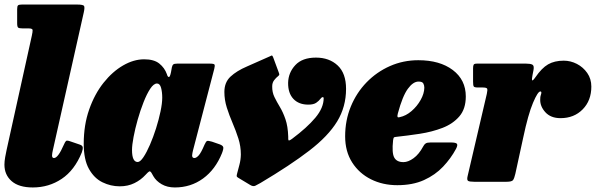

<svg xmlns="http://www.w3.org/2000/svg" viewBox="-24 -800 2623 845"><path d="M344.5 -744.5 208.5 -138.5Q207.5 -134 206.2 -127Q205 -120 205 -116Q205 -104.5 213.5 -104.5Q231.5 -104.5 256.5 -162Q262.5 -176 266.5 -179.5Q270.5 -183 283.5 -178.5L327.5 -163.5Q339.5 -159.5 340.2 -151.2Q341 -143 336 -129Q304 -50.5 247.5 -12.8Q191 25 120.5 25Q59 25 27.2 -2.8Q-4.5 -30.5 -4.5 -75.5Q-4.5 -90 -1.2 -108.5Q2 -127 5 -140L116 -642.5Q120 -660.5 119.5 -667.8Q119 -675 101.5 -675H76Q60.5 -675 56 -678.5Q51.5 -682 51.5 -698V-760Q51.5 -773 55.5 -776.5Q59.5 -780 72.5 -780H315.5Q343 -780 346.2 -773.2Q349.5 -766.5 344.5 -744.5Z M953 -126Q924 -54 869.8 -14.5Q815.5 25 745.5 25Q712 25 687.5 10.8Q663 -3.5 651 -24.5Q644.5 -36 642.5 -39.5Q637 -48 632.2 -45.2Q627.5 -42.5 616.5 -30.5Q596 -8 567.5 6Q539 20 503 20Q463 20 426.8 2.2Q390.5 -15.5 367.5 -56.5Q344.5 -97.5 344.5 -167.5Q344.5 -250 368.5 -318.2Q392.5 -386.5 431.8 -435.8Q471 -485 517.8 -512Q564.5 -539 610.5 -539Q654 -539 677.2 -520.2Q700.5 -501.5 710.5 -473.5Q713.5 -462 718.8 -461Q724 -460 728.5 -482L732.5 -504Q734.5 -513 738.8 -516.5Q743 -520 756 -520H900Q918 -520 920.2 -515.5Q922.5 -511 919 -497L825.5 -138.5Q824.5 -134 823 -127Q821.5 -120 821.5 -116Q821.5 -104.5 831.5 -104.5Q840 -104.5 850.5 -116Q861 -127.5 876 -163Q882.5 -177.5 887.2 -179.5Q892 -181.5 909 -176.5L943.5 -164.5Q956.5 -159.5 958.5 -152.5Q960.5 -145.5 953 -126ZM690 -370Q690 -395 684.8 -413.8Q679.5 -432.5 667 -432.5Q652.5 -432.5 637.2 -409.5Q622 -386.5 607.8 -350.2Q593.5 -314 582 -273.5Q570.5 -233 563.8 -197.2Q557 -161.5 557 -140Q557 -87 582 -87Q593 -87 607.2 -108.2Q621.5 -129.5 636 -163Q650.5 -196.5 662.8 -235.2Q675 -274 682.5 -309.8Q690 -345.5 690 -370Z M1333 -339.5Q1291 -339.5 1267.2 -364.8Q1243.5 -390 1244 -435.5Q1245 -480.5 1275.8 -513.5Q1306.5 -546.5 1366.5 -546.5Q1425 -546.5 1462 -512Q1499 -477.5 1499 -409Q1499 -330 1459.8 -265.5Q1420.5 -201 1337.2 -137Q1254 -73 1122 5.5Q1109 13 1099.5 17.5Q1090 22 1077 14L1025.5 -17Q1018.5 -21 1017.8 -24.2Q1017 -27.5 1020 -38Q1024 -54 1029.8 -75.2Q1035.5 -96.5 1036 -120Q1036 -156.5 1025 -190.8Q1014 -225 999.5 -258.8Q985 -292.5 974.2 -326.5Q963.5 -360.5 963.5 -395.5Q963.5 -437.5 990.5 -462.8Q1017.5 -488 1063 -507.5Q1108.5 -527 1163.5 -552Q1171 -556 1173 -555.8Q1175 -555.5 1178.5 -547L1202.5 -482Q1205.5 -474 1205.2 -471.5Q1205 -469 1199.5 -464.5Q1191 -458 1182.5 -447Q1174 -436 1174 -420Q1173.5 -394 1183.8 -373Q1194 -352 1207.8 -329.2Q1221.5 -306.5 1232.2 -275.5Q1243 -244.5 1244.5 -198.5Q1244.5 -192.5 1244.5 -188.8Q1244.5 -185 1245.5 -183Q1248 -179 1262 -189.5Q1327 -238 1363.8 -281.8Q1400.5 -325.5 1400.5 -368Q1400.5 -372.5 1396.5 -372.5Q1391.5 -372.5 1385.5 -364.2Q1379.5 -356 1367.8 -347.8Q1356 -339.5 1333 -339.5Z M1495 -200Q1495 -270.5 1520 -331.2Q1545 -392 1589.5 -437.8Q1634 -483.5 1692.2 -509.2Q1750.5 -535 1817 -535Q1911.5 -535 1968.8 -491.8Q2026 -448.5 2026 -375.5Q2026 -321 1997.8 -288Q1969.5 -255 1923.5 -237.2Q1877.5 -219.5 1823.5 -211.2Q1769.5 -203 1718 -197.5Q1710.5 -197 1708.8 -193.8Q1707 -190.5 1706 -182.5Q1700 -127 1711 -106.8Q1722 -86.5 1751.5 -86.5Q1772.5 -86.5 1796.2 -103.8Q1820 -121 1838.5 -155.5Q1843 -164.5 1849.5 -168.8Q1856 -173 1871 -173H1960Q1982 -173 1986.8 -167.2Q1991.5 -161.5 1983 -145Q1960.5 -103 1926 -66.5Q1891.5 -30 1842 -7.5Q1792.5 15 1724.5 15Q1660.5 15 1608.5 -11Q1556.5 -37 1525.8 -85.2Q1495 -133.5 1495 -200ZM1735.5 -284.5Q1762.5 -290 1787 -311Q1811.5 -332 1827.2 -360Q1843 -388 1843.5 -414Q1843.5 -424.5 1839 -432.8Q1834.5 -441 1818 -441Q1794 -441 1770.8 -409Q1747.5 -377 1727 -301Q1724 -289.5 1725.5 -285.8Q1727 -282 1735.5 -284.5Z M2075 -520H2291.5Q2310.5 -520 2319 -515.5Q2327.5 -511 2324 -492L2319.5 -469Q2316 -451.5 2318 -447Q2320 -442.5 2332 -459.5Q2360 -500.5 2388.2 -516.8Q2416.5 -533 2457 -533Q2487 -533 2514.8 -518.8Q2542.5 -504.5 2560.5 -478.8Q2578.5 -453 2578.5 -419Q2578.5 -357.5 2540.5 -318.8Q2502.5 -280 2443 -280Q2400 -280 2376.2 -306Q2352.5 -332 2353.5 -362.5Q2353.5 -375 2356 -381.2Q2358.5 -387.5 2358.5 -392.5Q2358.5 -397.5 2354 -397.5Q2343 -397.5 2321.8 -347.5Q2300.5 -297.5 2278.5 -193.5L2244 -35Q2239.5 -15.5 2234.2 -7.8Q2229 0 2205 0H2063Q2041.5 0 2035.8 -4.2Q2030 -8.5 2034 -25L2118.5 -387Q2122.5 -405 2119.8 -410Q2117 -415 2099 -415H2078.5Q2063.5 -415 2060.8 -419.8Q2058 -424.5 2058 -441V-499.5Q2058 -511 2060.8 -515.5Q2063.5 -520 2075 -520Z"/></svg>

Font: Besley* Narrow Fatface
Style: Italic
Weight: 900
Width: 4
Italic angle: -13°
Designer: Owen Earl
Foundry: indestructible type*
Version: Version 3.000; ttfautohint (v1.8.3)